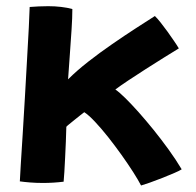

<svg xmlns="http://www.w3.org/2000/svg" viewBox="-20 -560 618 605"><path d="M424.5 24.5Q416 8 399.8 -17.5Q383.5 -43 363 -71.8Q342.5 -100.5 320.8 -128Q299 -155.5 279.2 -176.5Q259.5 -197.5 245.5 -206.5Q240.5 -202.5 232 -196Q223.5 -189.5 214.5 -182Q205.5 -174.5 198.2 -168.8Q191 -163 189 -160.5Q188.5 -139 187.5 -113.5Q186.5 -88 185.2 -63.2Q184 -38.5 182.8 -18.2Q181.5 2 180.5 12.5Q164.5 14.5 148 15.5Q131.5 16.5 115.5 16.5Q94.5 16.5 75.5 15Q56.5 13.5 42.5 11.5Q43 -2.5 45.5 -42.2Q48 -82 51.5 -137.2Q55 -192.5 58.5 -253.8Q62 -315 65.2 -372.5Q68.5 -430 70.8 -474Q73 -518 73.5 -538Q87 -539 102 -539.8Q117 -540.5 132 -540.5Q153 -540.5 172.5 -538.2Q192 -536 208 -531.5Q208 -505 205.5 -466.8Q203 -428.5 200 -387Q197 -345.5 194.5 -310Q222 -337.5 258.5 -366Q295 -394.5 333.8 -421.2Q372.5 -448 407.8 -470.8Q443 -493.5 468 -509.5Q475.5 -502.5 486 -489.2Q496.5 -476 507.5 -460.8Q518.5 -445.5 528.2 -431.2Q538 -417 543.5 -407.5Q524.5 -396 496.5 -378.5Q468.5 -361 439 -342.2Q409.5 -323.5 383.8 -306.2Q358 -289 343.5 -278Q356 -269.5 375 -250.8Q394 -232 416.8 -206.5Q439.5 -181 463.8 -151Q488 -121 511 -89.2Q534 -57.5 552.5 -26.5Q546 -22 529 -14.8Q512 -7.5 491.2 0.8Q470.5 9 452 15.5Q433.5 22 424.5 24.5Z"/></svg>

Font: Grandstander Thin SemiBold
Style: Regular
Weight: 600
Version: Version 1.200